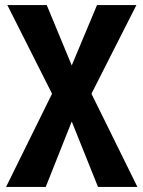

<svg xmlns="http://www.w3.org/2000/svg" viewBox="-20 -540 568 760"><path d="M4 200 186 -169 9 -520H165L264 -281L364 -520H520L342 -169L524 200H368L264 -59L161 200Z"/></svg>

Font: Murecho SemiBold
Style: Regular
Weight: 600
Designer: Neil Summerour
Foundry: Positype
Version: Version 1.010; ttfautohint (v1.8.3)